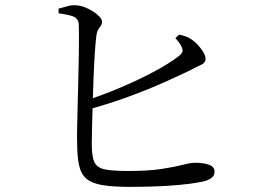

<svg xmlns="http://www.w3.org/2000/svg" viewBox="-20 -744 1040 749"><path d="M487 -15Q420 -15 379 -22Q338 -29 317 -47Q296 -65 288.5 -99Q281 -133 281 -186Q280 -208 281 -247.5Q282 -287 283 -335.5Q284 -384 285.5 -434.5Q287 -485 287.5 -529.5Q288 -574 288 -606.5Q288 -639 287 -651Q285 -672 266.5 -679.5Q248 -687 209 -692L208 -710Q225 -715 243.5 -720Q262 -725 279 -723Q295 -722 311.5 -715.5Q328 -709 343.5 -699Q359 -689 368.5 -678.5Q378 -668 378 -659Q378 -650 373 -643.5Q368 -637 363 -628.5Q358 -620 356 -605Q353 -582 350 -538.5Q347 -495 345 -443Q343 -391 341.5 -339Q340 -287 339 -245.5Q338 -204 338 -182Q338 -133 348.5 -111Q359 -89 390 -83Q421 -77 480 -77Q560 -77 611 -85Q662 -93 692.5 -101Q723 -109 740 -109Q775 -109 796 -101Q817 -93 817 -75Q817 -60 807.5 -52Q798 -44 784 -39Q763 -33 723 -27.5Q683 -22 624 -18.5Q565 -15 487 -15ZM307 -349Q381 -373 452.5 -403.5Q524 -434 582.5 -465.5Q641 -497 676 -524Q689 -534 691.5 -542Q694 -550 688 -562Q684 -571 677.5 -579.5Q671 -588 664 -595L679 -609Q693 -606 704.5 -602Q716 -598 726 -591Q747 -577 764.5 -553.5Q782 -530 782 -514Q782 -499 764 -491Q746 -483 718 -468Q681 -450 619.5 -422.5Q558 -395 480.5 -366.5Q403 -338 314 -314Z"/></svg>

Font: Noto Serif SC ExtraLight
Style: Regular
Weight: 400
Version: Version 2.002-H1;hotconv 1.1.0;makeotfexe 2.6.0